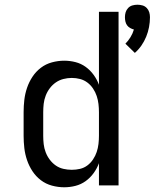

<svg xmlns="http://www.w3.org/2000/svg" viewBox="-20 -785 655 813"><path d="M551 -561 511 -600Q523 -612 532.5 -627.5Q542 -643 547 -660Q539 -662 531 -666.5Q523 -671 518 -678Q513 -685 511 -694Q509 -703 509 -712Q509 -723 512 -733Q515 -743 522.5 -751Q530 -759 540.5 -762Q551 -765 562 -765Q573 -765 583.5 -762Q594 -759 601.5 -751Q609 -743 612 -733Q615 -723 615 -712Q615 -691 611 -670Q607 -649 599 -629.5Q591 -610 579 -592.5Q567 -575 551 -561ZM252 8Q226 8 200 1Q174 -6 153 -22Q132 -38 117.5 -60Q103 -82 94.5 -107Q86 -132 83 -158Q80 -184 80 -210V-310Q80 -336 83 -362Q86 -388 94.5 -413Q103 -438 117.5 -460Q132 -482 153 -498Q174 -514 200 -521Q226 -528 252 -528Q276 -528 299.5 -522Q323 -516 342.5 -502Q362 -488 376.5 -468Q391 -448 399 -426V-735H482V0H399V-94Q391 -72 376.5 -52Q362 -32 342.5 -18Q323 -4 299.5 2Q276 8 252 8ZM284 -66Q302 -66 319 -70Q336 -74 350 -84.5Q364 -95 374 -110Q384 -125 389.5 -141.5Q395 -158 397 -175.5Q399 -193 399 -210V-310Q399 -327 397 -344.5Q395 -362 389.5 -378.5Q384 -395 374 -410Q364 -425 350 -435.5Q336 -446 319 -450.5Q302 -455 284 -455Q266 -455 248.5 -450.5Q231 -446 216.5 -436Q202 -426 191 -411.5Q180 -397 173.5 -380Q167 -363 165 -345.5Q163 -328 163 -310V-210Q163 -192 165 -174.5Q167 -157 173.5 -140Q180 -123 191 -108.5Q202 -94 216.5 -84Q231 -74 248.5 -70Q266 -66 284 -66Z"/></svg>

Font: Zed Sans Extended
Style: Regular
Weight: 400
Width: 7
Designer: Belleve Invis
Foundry: Belleve Invis
Version: Version 1.0.0; ttfautohint (v1.8.4)